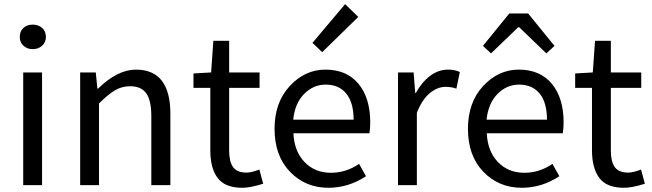

<svg xmlns="http://www.w3.org/2000/svg" viewBox="-20 -892 3141 925"><path d="M91.8 0V-543H182.6V0ZM75.2 -713.9Q75.2 -741.2 92.8 -757.3Q110.4 -773.4 137.7 -773.4Q165 -773.4 183.1 -757.3Q201.2 -741.2 201.2 -713.9Q201.2 -688.5 183.1 -671.9Q165 -655.3 137.7 -655.3Q110.4 -655.3 92.8 -671.9Q75.2 -688.5 75.2 -713.9Z M366.2 0V-543H441.4L449.2 -464.8H452.1Q545.9 -556.6 634.8 -556.6Q800.8 -556.6 800.8 -343.8V0H709V-332Q709 -408.2 684.6 -442.4Q660.2 -476.6 606.4 -476.6Q567.4 -476.6 534.2 -457Q501 -437.5 457 -393.6V0Z M1147.5 12.7Q1064.5 12.7 1028.8 -34.2Q993.2 -81.1 993.2 -168V-468.8H912.1V-538.1L997.1 -543L1007.8 -695.3H1084V-543H1230.5V-468.8H1084V-166Q1084 -113.3 1103 -86.9Q1122.1 -60.5 1168 -60.5Q1191.4 -60.5 1229.5 -75.2L1248 -6.8Q1185.5 12.7 1147.5 12.7Z M1562.5 12.7Q1451.2 12.7 1377 -64.5Q1302.7 -141.6 1302.7 -271.5Q1302.7 -398.4 1376 -477.5Q1449.2 -556.6 1547.9 -556.6Q1650.4 -556.6 1707 -488.3Q1763.7 -419.9 1763.7 -301.8Q1763.7 -275.4 1759.8 -250H1393.6Q1397.5 -163.1 1447.3 -111.3Q1497.1 -59.6 1574.2 -59.6Q1647.5 -59.6 1710 -102.5L1743.2 -43Q1658.2 12.7 1562.5 12.7ZM1392.6 -315.4H1683.6Q1683.6 -397.5 1648.4 -440.9Q1613.3 -484.4 1548.8 -484.4Q1489.3 -484.4 1444.8 -439Q1400.4 -393.6 1392.6 -315.4ZM1532.2 -640.6 1485.4 -685.5 1642.6 -872.1 1706.1 -810.5Z M1897.5 0V-543H1972.7L1980.5 -444.3H1983.4Q2012.7 -497.1 2052.7 -526.9Q2092.8 -556.6 2137.7 -556.6Q2172.9 -556.6 2195.3 -544.9L2178.7 -464.8Q2156.2 -473.6 2126 -473.6Q2087.9 -473.6 2050.8 -443.4Q2013.7 -413.1 1988.3 -348.6V0Z M2494.1 12.7Q2382.8 12.7 2308.6 -64.5Q2234.4 -141.6 2234.4 -271.5Q2234.4 -398.4 2307.6 -477.5Q2380.9 -556.6 2479.5 -556.6Q2582 -556.6 2638.7 -488.3Q2695.3 -419.9 2695.3 -301.8Q2695.3 -275.4 2691.4 -250H2325.2Q2329.1 -163.1 2378.9 -111.3Q2428.7 -59.6 2505.9 -59.6Q2579.1 -59.6 2641.6 -102.5L2674.8 -43Q2589.8 12.7 2494.1 12.7ZM2324.2 -315.4H2615.2Q2615.2 -397.5 2580.1 -440.9Q2544.9 -484.4 2480.5 -484.4Q2420.9 -484.4 2376.5 -439Q2332 -393.6 2324.2 -315.4ZM2306.6 -670.9 2433.6 -827.1H2524.4L2651.4 -670.9L2612.3 -634.8L2481.4 -760.7H2476.6L2345.7 -634.8Z M2986.3 12.7Q2903.3 12.7 2867.7 -34.2Q2832 -81.1 2832 -168V-468.8H2751V-538.1L2835.9 -543L2846.7 -695.3H2922.9V-543H3069.3V-468.8H2922.9V-166Q2922.9 -113.3 2941.9 -86.9Q2960.9 -60.5 3006.8 -60.5Q3030.3 -60.5 3068.4 -75.2L3086.9 -6.8Q3024.4 12.7 2986.3 12.7Z"/></svg>

Font: Gen Shin Gothic Regular
Style: Regular
Weight: 400
Designer: [Source Han Sans]
Ryoko NISHIZUKA  (kana & ideographs); Paul D. Hunt (Latin, Greek & Cyrillic); Wenlong ZHANG  (bopomofo
Version: Version 1.002.20150607